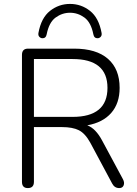

<svg xmlns="http://www.w3.org/2000/svg" viewBox="-20 -953 701 979"><path d="M122 6Q92 6 92 -26V-673Q92 -705 123 -705H358Q471 -705 530.5 -653Q590 -601 590 -505Q590 -426 547 -377Q504 -328 425 -314Q468 -298 501 -236L607 -39Q616 -22 610.5 -8Q605 6 588 6Q564 6 552 -17L440 -226Q414 -273 382 -289Q350 -305 296 -305H153V-26Q153 6 122 6ZM153 -357H350Q528 -357 528 -505Q528 -652 350 -652H153ZM195 -758Q186 -759 180 -766Q174 -773 176 -785Q190 -862 235 -897.5Q280 -933 337 -933Q394 -933 439 -897.5Q484 -862 498 -785Q500 -773 494 -766Q488 -759 479 -758Q460 -757 456 -778Q444 -839 410.5 -863.5Q377 -888 337 -888Q297 -888 263.5 -863.5Q230 -839 218 -778Q214 -757 195 -758Z"/></svg>

Font: Nunito Light
Style: Regular
Weight: 300
Designer: Vernon Adams
Foundry: Vernon Adams
Version: Version 3.601; ttfautohint (v1.8.2.53-6de2)